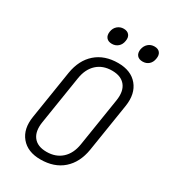

<svg xmlns="http://www.w3.org/2000/svg" viewBox="-224 -1053 1049 1176"><g transform="rotate(30 300.0 -464.5)"><path d="M254 10Q163 10 116.5 -46Q70 -102 85 -194L139 -536Q155 -633 216 -686.5Q277 -740 373 -740Q464 -740 510.5 -684Q557 -628 543 -536L489 -194Q473 -97 412 -43.5Q351 10 254 10ZM263 -49Q328 -49 370 -87Q412 -125 423 -194L477 -536Q488 -605 458 -643Q428 -681 364 -681Q299 -681 257.5 -643Q216 -605 205 -536L151 -194Q140 -125 169.5 -87Q199 -49 263 -49ZM496 -822Q470 -822 457 -837.5Q444 -853 448 -880Q453 -907 471 -923Q489 -939 515 -939Q541 -939 553.5 -923Q566 -907 561 -880Q557 -853 539.5 -837.5Q522 -822 496 -822ZM279 -822Q253 -822 240 -837.5Q227 -853 231 -880Q235 -907 253.5 -923Q272 -939 297 -939Q323 -939 336 -923Q349 -907 344 -880Q340 -853 322 -837.5Q304 -822 279 -822Z"/></g></svg>

Font: JetBrains Mono NL ExtraLight
Style: Italic
Weight: 200
Italic angle: -9°
Monospace: yes
Designer: Philipp Nurullin, Konstantin Bulenkov
Foundry: JetBrains
Version: Version 2.305; ttfautohint (v1.8.4.7-5d5b)